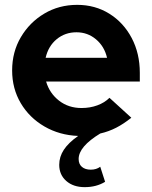

<svg xmlns="http://www.w3.org/2000/svg" viewBox="-20 -550 626 791"><path d="M329 221Q282 221 253 195.5Q224 170 224 129Q224 96 243 67Q262 38 302 10Q225 7 163 -29Q101 -65 65.5 -125Q30 -185 30 -260Q30 -336 66 -397Q102 -458 162.5 -494Q223 -530 298 -530Q372 -530 430.5 -493.5Q489 -457 522.5 -393.5Q556 -330 556 -250V-214H170Q184 -166 223 -135.5Q262 -105 316 -105Q351 -105 381 -116Q411 -127 431 -147L521 -65Q490 -40 459 -24Q428 -8 393 0Q304 54 304 105Q304 126 317.5 137.5Q331 149 354 149Q377 149 393 137L413 199Q377 221 329 221ZM168 -312H421Q410 -359 375.5 -388Q341 -417 295 -417Q248 -417 213.5 -388.5Q179 -360 168 -312Z"/></svg>

Font: Red Hat Display
Style: Bold
Weight: 700
Designer: Pentagram, MCKL
Foundry: Pentagram, MCKL
Version: Version 1.023; ttfautohint (v1.8.3)